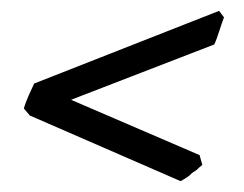

<svg xmlns="http://www.w3.org/2000/svg" viewBox="-20 -459 450 354"><path d="M384 -439 43 -305C38 -294 28 -274 24 -259L35 -246L313 -125C322 -130 330 -135 334 -140L343 -146C346 -149 349 -152 353 -155L348 -173L111 -275L375 -377C381 -389 388 -415 393 -427Z"/></svg>

Font: Oxford Ugaritic Clay
Style: Regular
Weight: 400
Designer: Jacob Thomas
Foundry: Bengal Creative Media Limited
Version: Version 1.000